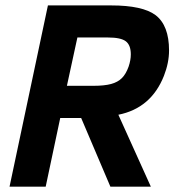

<svg xmlns="http://www.w3.org/2000/svg" viewBox="-20 -696 685 716"><path d="M542.5 0H391.6L282.7 -255.9H204.6L150.4 0H15.6L158.7 -675.8H394.5Q511.7 -675.8 560.1 -639.6Q610.4 -601.1 610.4 -507.8Q610.4 -461.9 591.3 -413.1Q543.5 -292.5 421.4 -268.1ZM328.6 -376Q369.1 -376 394.3 -382.8Q419.4 -389.6 434.6 -404.8Q449.7 -419.9 459.5 -447.3Q467.8 -471.7 467.8 -493.2Q467.8 -527.8 449.2 -542Q430.7 -556.2 382.3 -556.2H268.6L229.5 -376Z"/></svg>

Font: Cadman
Style: Bold Italic
Weight: 700
Italic angle: -12°
Designer: Paul James MIller
Foundry: High-Logic / Made with FontCreator
Version: Version 2.114;March 28, 2021;FontCreator 13.0.0.2683 64-bit